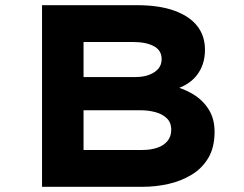

<svg xmlns="http://www.w3.org/2000/svg" viewBox="-20 -720 942 740"><path d="M142 0V-700H508Q593 -700 651.5 -679Q710 -658 740 -620Q770 -582 770 -528Q770 -469 737 -428Q704 -387 638 -371L641 -390Q686 -380 724 -357Q762 -334 784.5 -298Q807 -262 807 -212Q807 -152 783 -111.5Q759 -71 718.5 -46.5Q678 -22 629 -11Q580 0 529 0ZM302 -142H529Q561 -142 586 -150.5Q611 -159 625.5 -176.5Q640 -194 640 -220Q640 -248 622.5 -264.5Q605 -281 578 -288Q551 -295 524 -295H302ZM302 -423H501Q532 -423 554.5 -431.5Q577 -440 590 -455Q603 -470 603 -492Q603 -526 573 -542Q543 -558 495 -558H302Z"/></svg>

Font: Lexend Mega
Style: Bold
Weight: 700
Version: Version 1.007